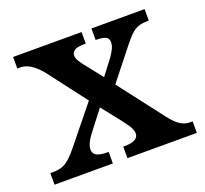

<svg xmlns="http://www.w3.org/2000/svg" viewBox="-99 -651 817 767"><g transform="rotate(-20 310.0 -268.0)"><path d="M9 0V-49H18Q54 -49 75.5 -62.5Q97 -76 127 -113L253 -269L127 -434Q83 -487 41 -487H28V-536H319V-487H316Q281 -487 270 -478.5Q259 -470 259 -458Q259 -448 264.5 -437.5Q270 -427 282 -412L342 -336L391 -400Q402 -416 409 -430Q416 -444 416 -458Q416 -476 401.5 -481.5Q387 -487 364 -487H361V-536H587V-487H578Q549 -487 528.5 -475Q508 -463 477 -423L374 -293L521 -102Q543 -73 562.5 -61Q582 -49 601 -49H614V0H319V-49H324Q384 -49 384 -82Q384 -93 377 -106.5Q370 -120 346 -151L285 -228L215 -137Q206 -125 199 -110.5Q192 -96 192 -82Q192 -65 206.5 -57Q221 -49 254 -49H257V0Z"/></g></svg>

Font: Noto Serif Thai SemiBold
Style: Regular
Weight: 600
Designer: Monotype Design Team
Foundry: Monotype Imaging Inc.
Version: Version 2.001; ttfautohint (v1.8.4.7-5d5b)